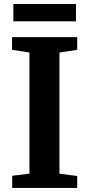

<svg xmlns="http://www.w3.org/2000/svg" viewBox="-20 -926 440 946"><path d="M125.1 -70.4V-667.3L39.5 -680.5V-743H360.4V-680.5L273 -667.3V-70L360.4 -58.9V0H40.2V-59.9ZM354.3 -906.2V-820.9H45.8V-906.2Z"/></svg>

Font: Merriweather Light
Style: Regular
Weight: 300
Designer: Eben Sorkin
Foundry: Eben Sorkin
Version: Version 2.100